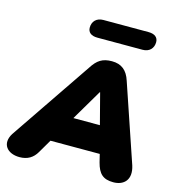

<svg xmlns="http://www.w3.org/2000/svg" viewBox="-147 -1011 1049 1133"><g transform="rotate(15 377.5 -445.0)"><path d="M75 10C124 10 157 -11 179 -49L227 -131H528L540 -82C557 -17 585 10 648 10C712 10 757 -32 731 -115L570 -589C551 -649 515 -678 457 -678C399 -678 368 -657 336 -607L-1 -111C-44 -43 -1 10 75 10ZM434 -483H436L485 -295H323ZM337 -790H613C654 -790 679 -816 679 -854C679 -883 658 -900 620 -900H344C303 -900 278 -874 278 -836C278 -807 299 -790 337 -790Z"/></g></svg>

Font: SN Pro Black
Style: Italic
Weight: 900
Italic angle: -9°
Designer: Tobias Whetton
Foundry: Supernotes
Version: Version 1.001;Glyphs 3.2 (3249)